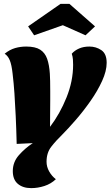

<svg xmlns="http://www.w3.org/2000/svg" viewBox="-20 -770 570 990"><path d="M141 200Q98 200 72 178Q46 156 46 112Q46 66 77 30.5Q108 -5 149 -32L66 -28Q64 -109 61 -172Q58 -235 54.5 -287.5Q51 -340 45 -390Q40 -436 30.5 -459Q21 -482 4 -493Q30 -514 57.5 -522Q85 -530 115 -530Q162 -530 187 -514Q212 -498 223 -467Q234 -436 237 -390Q238 -378 238.5 -352.5Q239 -327 239 -300Q239 -273 239 -254L238 -116Q289 -183 323 -267.5Q357 -352 357 -436Q357 -449 356 -463.5Q355 -478 350 -493Q365 -510 388 -520Q411 -530 441 -530Q475 -530 502.5 -511.5Q530 -493 530 -446Q530 -404 506.5 -352.5Q483 -301 446.5 -249Q410 -197 370.5 -151.5Q331 -106 301 -76Q268 -44 244 -13Q220 18 220 64Q220 90 233.5 114Q247 138 268 154Q243 178 209 189Q175 200 141 200ZM156 -588 125 -634 292 -750H338L470 -634L421 -588L304 -640Z"/></svg>

Font: Sansita Swashed ExtraBold
Style: Regular
Weight: 800
Designer: Pablo Cosgaya
Foundry: Omnibus-Type
Version: Version 1.003; ttfautohint (v1.8.3)